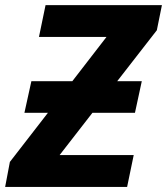

<svg xmlns="http://www.w3.org/2000/svg" viewBox="-50 -734 656 754"><path d="M-29.8 0 -11.2 -98.1 138.2 -291H45.9L73.2 -415H233.9L368.2 -588.9H103L128.9 -713.9H585.9L565.9 -615.2L410.2 -415H506.8L480 -291H313L184.1 -125H475.1L449.2 0Z"/></svg>

Font: Open Sans
Style: Bold Italic
Weight: 700
Italic angle: -12°
Designer: Monotype Design Team
Foundry: Monotype Imaging Inc.
Version: Version 3.003; ttfautohint (v1.8.4)